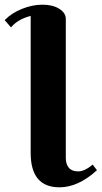

<svg xmlns="http://www.w3.org/2000/svg" viewBox="-20 -785 434 820"><path d="M261 -704V-111Q261 -84 274 -68.5Q287 -53 314 -53Q341 -53 376 -82L394 -58Q314 15 234 15Q111 15 111 -132V-717Q56 -703 27 -668L0 -699Q29 -729 73.5 -747Q118 -765 161.5 -765Q205 -765 233 -747.5Q261 -730 261 -704Z"/></svg>

Font: Croissant One
Style: Regular
Weight: 400
Designer: Eduardo Rodriguez Tunni
Foundry: Eduardo Rodriguez Tunni
Version: Version 1.001